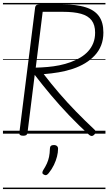

<svg xmlns="http://www.w3.org/2000/svg" viewBox="-20 -905 734 1300"><path d="M137 14Q123 14 116.5 9.5Q110 5 111 -6L218 -856Q220 -866 227 -870.5Q234 -875 248 -875H405Q498 -875 559 -856Q620 -837 650 -795.5Q680 -754 680 -685Q680 -637 665 -598.5Q650 -560 621.5 -529.5Q593 -499 555.5 -476.5Q518 -454 473 -439Q428 -424 378 -415.5Q328 -407 276 -403Q325 -339 380 -275Q435 -211 495.5 -149Q556 -87 620 -27Q628 -20 628.5 -11.5Q629 -3 617 8Q607 17 598 15.5Q589 14 580 5Q512 -57 448 -124Q384 -191 325.5 -260.5Q267 -330 215 -398L166 -5Q164 5 158 9.5Q152 14 137 14ZM222 -447Q262 -448 302.5 -451.5Q343 -455 382.5 -463Q422 -471 457.5 -484Q493 -497 523.5 -515Q554 -533 576.5 -557.5Q599 -582 611.5 -613.5Q624 -645 624 -684Q624 -736 600.5 -767Q577 -798 529 -811.5Q481 -825 406 -825H269ZM278 278Q268 273 267 266Q266 259 272 248Q288 223 297.5 202Q307 181 312 157.5Q317 134 318 101Q318 89 324.5 83Q331 77 344 77Q359 77 366.5 84.5Q374 92 373 104Q373 127 366 155Q359 183 345 212Q331 241 310 267Q303 276 295.5 279.5Q288 283 278 278ZM0 365H694V375H0ZM0 -20H694V0H0ZM0 -505H694V-500H0ZM0 -885H694V-875H0Z"/></svg>

Font: Playwrite GB J Guides
Style: Italic
Weight: 400
Italic angle: -7.01216°
Designer: Veronika Burian, José Scaglione
Foundry: TypeTogether
Version: Version 1.003